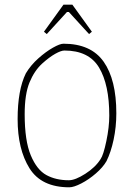

<svg xmlns="http://www.w3.org/2000/svg" viewBox="-20 -787 570 817"><path d="M55 -280Q55 -404 90 -475Q111 -510 143 -538.5Q175 -567 205 -584Q235 -601 250 -601Q367 -601 421 -524.5Q475 -448 475 -305Q475 -247 463.5 -193Q452 -139 433 -101Q418 -75 388 -49Q358 -23 326 -6.5Q294 10 275 10Q156 10 105.5 -71Q55 -152 55 -280ZM408 -110Q420 -127 432.5 -186.5Q445 -246 445 -295Q445 -427 401.5 -499.5Q358 -572 254 -572Q240 -572 215 -558Q190 -544 160 -517Q126 -486 105.5 -436Q85 -386 85 -301Q85 -188 111 -126Q137 -64 177.5 -42Q218 -20 273 -20Q300 -20 343 -47.5Q386 -75 408 -110ZM167 -652 250 -767H288L371 -652L359 -642L273 -736H265L179 -642Z"/></svg>

Font: Grenze Thin
Style: Regular
Weight: 250
Designer: Renata Polastri
Foundry: Omnibus-Type
Version: Version 1.002; ttfautohint (v1.8)